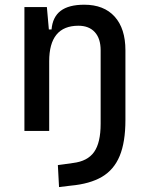

<svg xmlns="http://www.w3.org/2000/svg" viewBox="-20 -547 626 802"><path d="M400.4 -189.9V-336.9Q400.4 -386.2 376 -412.8Q351.6 -439.5 307.6 -439.5Q185.5 -439.5 185.5 -291L155.3 -423.8H195.3Q199.7 -476.1 233.4 -501.7Q267.1 -527.3 332 -527.3Q414.1 -527.3 459 -477.5Q503.9 -427.7 503.9 -336.9V-189.9ZM226.6 234.4 221.7 142.6 285.2 133.8Q345.7 126.5 373 87.9Q400.4 49.3 400.4 -30.3V-216.8H503.9V-45.9Q503.9 46.4 480 104.2Q456.1 162.1 405.8 191.7Q355.5 221.2 275.4 228.5ZM82 0V-517.6H175.8L185.5 -408.2V0Z"/></svg>

Font: Cascadia Mono
Style: Regular
Weight: 400
Monospace: yes
Designer: Aaron Bell
Foundry: Saja Typeworks
Version: Version 2404.023